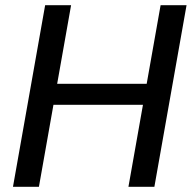

<svg xmlns="http://www.w3.org/2000/svg" viewBox="-20 -720 739 740"><path d="M475 0 599 -700H699L575 0ZM30 0 154 -700H254L130 0ZM169 -316 183 -397H567L552 -316Z"/></svg>

Font: DM Sans 10pt Medium
Style: Italic
Weight: 500
Italic angle: -10°
Version: Version 4.004;gftools[0.9.30]